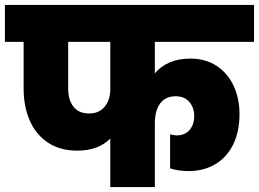

<svg xmlns="http://www.w3.org/2000/svg" viewBox="-34 -760 1052 780"><path d="M595 -590V-462Q619 -491 655.5 -506.5Q692 -522 739 -522Q801 -522 846.5 -492Q892 -462 915.5 -410.5Q939 -359 939 -297Q939 -225 913 -172.5Q887 -120 840 -92.5Q793 -65 733 -65Q691 -65 657 -76V-214Q675 -210 684 -210Q717 -210 736 -232Q755 -254 755 -288Q755 -323 735 -346Q715 -369 680 -369Q638 -369 616.5 -339.5Q595 -310 595 -258V0H414V-197Q365 -148 280 -148Q210 -148 161 -180.5Q112 -213 87 -270Q62 -327 62 -400V-590H-14V-740H998V-590ZM414 -590H243V-400Q243 -354 264.5 -326.5Q286 -299 328 -299Q369 -299 391.5 -327Q414 -355 414 -396Z"/></svg>

Font: Fz Poppins ExtBd
Style: Regular
Weight: 800
Designer: Ninad Kale (Devanagari), Jonny Pinhorn (Latin)
Foundry: Indian Type Foundry
Version: Vit hóa bi Vntype.Com & FontZin.Com